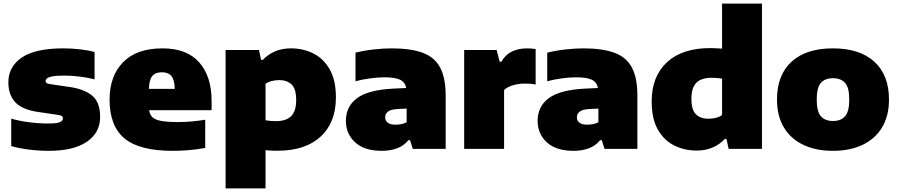

<svg xmlns="http://www.w3.org/2000/svg" viewBox="-20 -828 4994 1068"><path d="M253 11Q196.5 11 141.8 4.2Q87 -2.5 42.5 -15.5V-168Q86 -155.5 140.2 -148.2Q194.5 -141 249 -141Q296 -141 313 -148.5Q330 -156 330 -169Q330 -177.5 324.5 -182Q319 -186.5 302 -189L193.5 -205Q104 -217.5 65.2 -259Q26.5 -300.5 26.5 -370Q26.5 -456.5 101 -507.8Q175.5 -559 333.5 -559Q380 -559 426.5 -553.5Q473 -548 506 -539V-386.5Q473 -395.5 427.5 -401.5Q382 -407.5 338 -407.5Q293 -407.5 270.5 -403Q248 -398.5 240.8 -391.5Q233.5 -384.5 233.5 -377.5Q233.5 -370 239.5 -365.8Q245.5 -361.5 263 -359.5L371.5 -343.5Q449 -332 493 -295.8Q537 -259.5 537 -177.5Q537 -89.5 462.8 -39.2Q388.5 11 253 11Z M940 11Q756 11 672.8 -57.8Q589.5 -126.5 589.5 -274.5Q589.5 -405 664.8 -482Q740 -559 884 -559Q1019.5 -559 1088.2 -481Q1157 -403 1157 -267V-215H809.5Q813 -190.5 828 -176Q843 -161.5 877.5 -155.2Q912 -149 974 -149Q1007.5 -149 1046.5 -152.5Q1085.5 -156 1121.5 -162V-5Q1071.5 4 1026.8 7.5Q982 11 940 11ZM880.5 -426Q844 -426 826.8 -404.8Q809.5 -383.5 808.5 -333.5H952Q951 -383.5 933.8 -404.8Q916.5 -426 880.5 -426Z M1235 220V-550H1420.5L1432.5 -495H1442Q1469 -524 1508 -541.5Q1547 -559 1599 -559Q1666 -559 1722.8 -530.8Q1779.5 -502.5 1814 -442.2Q1848.5 -382 1848.5 -286.5Q1848.5 -146 1763.2 -67.8Q1678 10.5 1523 10.5Q1505.5 10.5 1488.5 9.8Q1471.5 9 1457 7.5V220ZM1514 -154Q1571.5 -154 1599.5 -181.8Q1627.5 -209.5 1627.5 -271Q1627.5 -334 1601.8 -358.2Q1576 -382.5 1533.5 -382.5Q1513 -382.5 1492.8 -377.5Q1472.5 -372.5 1457 -362V-159Q1468.5 -157 1483.5 -155.5Q1498.5 -154 1514 -154Z M2104.5 11Q2006 11 1955 -36.5Q1904 -84 1904 -155.5Q1904 -236 1966.2 -282Q2028.5 -328 2166.5 -335L2239.5 -338.5Q2233.5 -370.5 2206 -384.2Q2178.5 -398 2117.5 -398Q2083.5 -398 2039.8 -392.2Q1996 -386.5 1957.5 -376V-535Q2005 -547 2059.2 -553Q2113.5 -559 2158.5 -559Q2265 -559 2331.2 -534.5Q2397.5 -510 2428.2 -452.5Q2459 -395 2459 -296V0H2276L2261 -48H2251.5Q2225.5 -16 2187.2 -2.5Q2149 11 2104.5 11ZM2122.5 -175Q2122.5 -156.5 2136.8 -145.5Q2151 -134.5 2179.5 -134.5Q2194 -134.5 2210.5 -137.2Q2227 -140 2242 -148V-224L2189.5 -221.5Q2153 -219 2137.8 -207Q2122.5 -195 2122.5 -175Z M2562 0V-550H2742.5L2759.5 -484.5H2769Q2790.5 -523.5 2827.2 -541.2Q2864 -559 2911.5 -559Q2924.5 -559 2937.2 -557.8Q2950 -556.5 2959.5 -555V-358Q2945 -361 2928.2 -362Q2911.5 -363 2898 -363Q2865.5 -363 2833.5 -353.8Q2801.5 -344.5 2784 -327V0Z M3171 11Q3072.5 11 3021.5 -36.5Q2970.5 -84 2970.5 -155.5Q2970.5 -236 3032.8 -282Q3095 -328 3233 -335L3306 -338.5Q3300 -370.5 3272.5 -384.2Q3245 -398 3184 -398Q3150 -398 3106.2 -392.2Q3062.5 -386.5 3024 -376V-535Q3071.5 -547 3125.8 -553Q3180 -559 3225 -559Q3331.5 -559 3397.8 -534.5Q3464 -510 3494.8 -452.5Q3525.5 -395 3525.5 -296V0H3342.5L3327.5 -48H3318Q3292 -16 3253.8 -2.5Q3215.5 11 3171 11ZM3189 -175Q3189 -156.5 3203.2 -145.5Q3217.5 -134.5 3246 -134.5Q3260.5 -134.5 3277 -137.2Q3293.5 -140 3308.5 -148V-224L3256 -221.5Q3219.5 -219 3204.2 -207Q3189 -195 3189 -175Z M3854.5 9.5Q3787.5 9.5 3730.5 -18.8Q3673.5 -47 3639.2 -107.2Q3605 -167.5 3605 -263.5Q3605 -403.5 3690.2 -482Q3775.5 -560.5 3930.5 -560.5Q3948 -560.5 3964.8 -559.5Q3981.5 -558.5 3996.5 -557.5V-808H4218.5V0H4033L4021 -55H4011.5Q3984.5 -25.5 3945.2 -8Q3906 9.5 3854.5 9.5ZM3920 -167.5Q3940 -167.5 3960.5 -172.2Q3981 -177 3996.5 -188V-390.5Q3984.5 -392.5 3969.8 -394Q3955 -395.5 3939.5 -395.5Q3881.5 -395.5 3853.8 -367.8Q3826 -340 3826 -279Q3826 -216 3851.5 -191.8Q3877 -167.5 3920 -167.5Z M4613.5 11Q4518 11 4448 -22.5Q4378 -56 4340 -119.8Q4302 -183.5 4302 -274Q4302 -411 4383.2 -485Q4464.5 -559 4613.5 -559Q4762 -559 4843.5 -484.8Q4925 -410.5 4925 -274.5Q4925 -183.5 4886.8 -119.8Q4848.5 -56 4778.5 -22.5Q4708.5 11 4613.5 11ZM4613.5 -155Q4658 -155 4681 -181.5Q4704 -208 4704 -274Q4704 -340.5 4680.8 -366.8Q4657.5 -393 4613.5 -393Q4569 -393 4546 -366.8Q4523 -340.5 4523 -274.5Q4523 -208.5 4545.8 -181.8Q4568.5 -155 4613.5 -155Z"/></svg>

Font: Encode Sans SmExp Black
Style: Regular
Weight: 900
Width: 6
Designer: Multiple Designers
Foundry: Impallari Type
Version: Version 3.002; ttfautohint (v1.8.3) -l 8 -r 50 -G 200 -x 14 